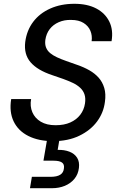

<svg xmlns="http://www.w3.org/2000/svg" viewBox="-20 -732 633 1012"><path d="M260 12Q184 12 130 -15Q76 -42 52 -92Q28 -142 39 -210H144Q137 -172 150.5 -140.5Q164 -109 195 -90.5Q226 -72 273 -72Q318 -72 350.5 -86.5Q383 -101 403 -127Q423 -153 428 -187Q432 -214 425.5 -234Q419 -254 403 -269Q387 -284 364 -295Q341 -306 313 -316Q285 -326 255 -336Q177 -362 141 -404Q105 -446 113 -511Q121 -572 155 -617Q189 -662 245 -687Q301 -712 372 -712Q440 -712 487 -687.5Q534 -663 556 -618.5Q578 -574 568 -515H463Q467 -544 456.5 -569.5Q446 -595 420.5 -611Q395 -627 355 -627Q319 -628 289.5 -615Q260 -602 242 -578.5Q224 -555 219 -522Q216 -498 223 -481Q230 -464 244.5 -452Q259 -440 280.5 -430Q302 -420 329 -410.5Q356 -401 387 -390Q422 -378 451 -361.5Q480 -345 500 -322.5Q520 -300 529.5 -268.5Q539 -237 533 -195Q526 -138 491.5 -91.5Q457 -45 398 -16.5Q339 12 260 12ZM138 260 148 200H247Q280 200 297.5 189Q315 178 317 155Q320 134 306.5 124.5Q293 115 262 115H209L230 -7H295L284 58Q319 57 346 67.5Q373 78 386.5 99.5Q400 121 396 153Q392 187 372 211Q352 235 321.5 247.5Q291 260 254 260Z"/></svg>

Font: DM Sans 11pt Medium
Style: Italic
Weight: 500
Italic angle: -10°
Version: Version 4.004;gftools[0.9.30]